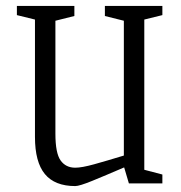

<svg xmlns="http://www.w3.org/2000/svg" viewBox="-20 -619 611 648"><path d="M98 -157V-553L37 -568V-599H231V-565L167 -549V-168Q167 -102 184.5 -77.5Q202 -53 234 -53Q256 -53 297.5 -64.5Q339 -76 398 -94V-549L334 -565V-599H528V-568L467 -553V-46L528 -30V0H415L399 -54Q334 -26 291 -8.5Q248 9 234 9Q165 9 131.5 -31.5Q98 -72 98 -157Z"/></svg>

Font: Grenze Light
Style: Regular
Weight: 300
Designer: Renata Polastri
Foundry: Omnibus-Type
Version: Version 1.002; ttfautohint (v1.8)